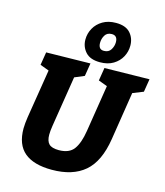

<svg xmlns="http://www.w3.org/2000/svg" viewBox="-143 -1107 1056 1228"><g transform="rotate(15 385.5 -493.0)"><path d="M474 -702 771 -707 757 -621 687 -593 637 -275Q613 -122 533.5 -54Q454 14 316 14Q196 14 135 -37Q74 -88 74 -195Q74 -212 76 -231Q78 -250 81 -271L133 -594L74 -616L88 -702L380 -707L366 -621L302 -594L249 -261Q243 -224 243 -199Q243 -157 262 -138Q281 -119 327 -119Q396 -119 426.5 -160.5Q457 -202 470 -285L519 -594L460 -616ZM436 -730Q371 -730 340 -764.5Q309 -799 309 -847Q309 -887 328.5 -922Q348 -957 384.5 -978.5Q421 -1000 472 -1000Q536 -1000 566.5 -966Q597 -932 597 -882Q597 -843 578.5 -808.5Q560 -774 524 -752Q488 -730 436 -730ZM442 -807Q473 -807 487.5 -830.5Q502 -854 502 -880Q502 -924 464 -924Q433 -924 419 -901Q405 -878 405 -850Q405 -830 413.5 -818.5Q422 -807 442 -807Z"/></g></svg>

Font: Bitter ExtraBold
Style: Italic
Weight: 800
Italic angle: -9°
Designer: Sol Matas, and Bitter project Authors
Foundry: Sol Matas
Version: Version 2.001